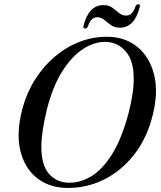

<svg xmlns="http://www.w3.org/2000/svg" viewBox="-20 -888 770 919"><path d="M496.5 -712Q580 -710.5 637.8 -663.2Q695.5 -616 717 -533Q738.5 -450 712 -341Q684.5 -227.5 622 -148Q559.5 -68.5 475.5 -27.5Q391.5 13.5 298.5 11.5Q214 10 155.2 -37.2Q96.5 -84.5 76.8 -169.5Q57 -254.5 88 -370.5Q108.5 -445.5 148.5 -508.5Q188.5 -571.5 243 -617.5Q297.5 -663.5 362 -688.2Q426.5 -713 496.5 -712ZM309 -13.5Q363 -12 416.2 -43.8Q469.5 -75.5 515.8 -149Q562 -222.5 595 -345Q608 -396 614.2 -437.5Q620.5 -479 620 -512Q620 -598 582 -641.8Q544 -685.5 488.5 -687.5Q432.5 -689.5 377.2 -653.2Q322 -617 276.8 -544.5Q231.5 -472 204.5 -364Q191 -308.5 184.5 -265Q178 -221.5 178 -188Q177 -100.5 213.2 -57.5Q249.5 -14.5 309 -13.5ZM554 -755.5Q528 -755.5 510.8 -768Q493.5 -780.5 479 -793Q464.5 -805.5 445.5 -805.5Q414.5 -805.5 401 -762Q396 -751.5 387 -751.5Q376 -751.5 380 -766Q405.5 -863.5 474.5 -863.5Q501 -863.5 518 -851Q535 -838.5 549.8 -826Q564.5 -813.5 583.5 -813.5Q614.5 -813.5 628 -856.5Q632.5 -867.5 642 -867.5Q653 -867.5 648.5 -853Q623.5 -755.5 554 -755.5Z"/></svg>

Font: Fraunces 72pt S000
Style: Italic
Weight: 400
Italic angle: -16°
Version: Version 1.000; ttfautohint (v1.8.3)